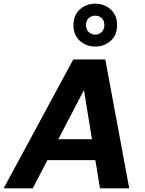

<svg xmlns="http://www.w3.org/2000/svg" viewBox="-45 -1023 785 1043"><path d="M-25 0 353 -700H527L657 0H498L411 -534L133 0ZM106 -153 165 -267H543L560 -153ZM472 -770Q424 -770 389 -801Q354 -832 354 -886Q354 -941 389 -972Q424 -1003 472 -1003Q521 -1003 556 -972Q591 -941 591 -886Q591 -832 556 -801Q521 -770 472 -770ZM472 -835Q493 -835 507.5 -849Q522 -863 522 -887Q522 -911 507.5 -924.5Q493 -938 472 -938Q452 -938 437 -924.5Q422 -911 422 -887Q422 -863 437 -849Q452 -835 472 -835Z"/></svg>

Font: DM Sans 24pt Black
Style: Italic
Weight: 900
Italic angle: -10°
Designer: Colophon Foundry, Jonny Pinhorn
Foundry: Colophon Foundry
Version: Version 4.004;gftools[0.9.30]